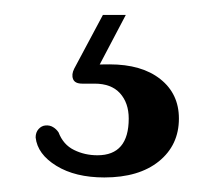

<svg xmlns="http://www.w3.org/2000/svg" viewBox="-20 -26 302 264"><path d="M121.5 -5.5H153L113 70.5L93.5 64.5Q101.5 63.5 110 63Q118.5 62.5 130.5 62.5Q175 62.5 200.5 82.8Q226 103 226 137Q226 173.5 198.5 195.8Q171 218 123.5 218Q83.5 218 57.5 202Q31.5 186 29 163Q29 156 33 151.5Q37 147 42.5 146.5Q48.5 146 53 148.8Q57.5 151.5 60.5 156Q67 173 81.8 180.2Q96.5 187.5 114 187.5Q157 187.5 157 137Q157 115.5 145 102.2Q133 89 110 89H93Q83 89 80.5 82.8Q78 76.5 82 68.5Z"/></svg>

Font: Fraunces 20pt
Style: Regular
Weight: 400
Version: Version 1.000;[b76b70a41]